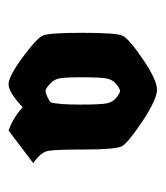

<svg xmlns="http://www.w3.org/2000/svg" viewBox="10 -726 377 436"><g transform="rotate(90 198.0 -508.5)"><path d="M313 -597Q320 -579 320 -513.5Q320 -448 323 -430.5Q326 -413 351 -396L277 -340Q248 -350 224 -372Q190 -340 172 -340Q154 -340 110.5 -372Q67 -404 61 -418.5Q55 -433 55 -508.5Q55 -584 61.5 -598.5Q68 -613 115 -645Q162 -677 184 -677Q206 -677 255 -644.5Q304 -612 313 -597ZM213 -436Q218 -453 218 -502Q218 -551 215 -564Q212 -577 202 -585Q192 -593 187 -593Q182 -593 172 -585Q162 -577 159 -564Q156 -551 156 -506Q156 -461 159.5 -451Q163 -441 172.5 -432.5Q182 -424 187 -424Q192 -424 201.5 -428.5Q211 -433 213 -436Z"/></g></svg>

Font: Germania One
Style: Regular
Weight: 400
Designer: John Vargas Beltran
Foundry: John Vargas Beltran
Version: Version 1.001